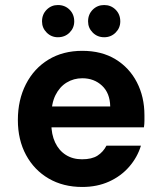

<svg xmlns="http://www.w3.org/2000/svg" viewBox="-20 -731 641 763"><path d="M307 12Q231 12 173.5 -21.5Q116 -55 83.5 -115Q51 -175 51 -254Q51 -334 83 -396.5Q115 -459 172.5 -494Q230 -529 307 -529Q384 -529 439 -495.5Q494 -462 524 -404Q554 -346 554 -273Q554 -263 554 -251Q554 -239 552 -225H148V-308H418Q417 -361 385.5 -390.5Q354 -420 307 -420Q273 -420 245 -403Q217 -386 200.5 -353Q184 -320 184 -269V-240Q184 -197 199 -165Q214 -133 241.5 -115.5Q269 -98 306 -98Q345 -98 367.5 -112.5Q390 -127 403 -152H540Q526 -106 493.5 -68.5Q461 -31 413.5 -9.5Q366 12 307 12ZM210 -583Q184 -583 165.5 -601.5Q147 -620 147 -646Q147 -674 165.5 -692.5Q184 -711 210 -711Q238 -711 256.5 -692.5Q275 -674 275 -646Q275 -620 256.5 -601.5Q238 -583 210 -583ZM394 -583Q367 -583 348.5 -601.5Q330 -620 330 -646Q330 -674 348.5 -692.5Q367 -711 394 -711Q421 -711 439.5 -692.5Q458 -674 458 -646Q458 -620 439.5 -601.5Q421 -583 394 -583Z"/></svg>

Font: DM Sans 11pt
Style: Bold
Weight: 700
Version: Version 4.004;gftools[0.9.30]